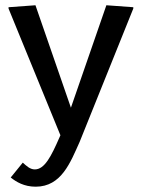

<svg xmlns="http://www.w3.org/2000/svg" viewBox="-20 -520 540 731"><path d="M12.5 -487.5 210 -5 206.7 2.5C175 75 150 125 112.5 125C94.2 125 80.8 111.7 66.7 99.2L20.8 155.8C41.7 172.5 71.7 190.8 115.8 190.8C214.2 190.8 248.3 97.5 283.3 20L487.5 -487.5V-492.5L385 -500L250 -110L115 -500L12.5 -492.5Z"/></svg>

Font: Boon Medium
Style: Regular
Weight: 500
Designer: Sungsit Sawaiwan
Foundry: FontUni
Version: Version 2.0